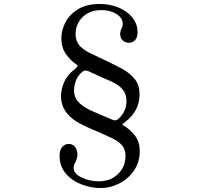

<svg xmlns="http://www.w3.org/2000/svg" viewBox="-20 -864 1004 970"><path d="M686 -100Q686 -45 657 -2.5Q628 40 582.5 63Q537 86 489 86Q442 86 394 68.5Q346 51 313.5 14Q281 -23 281 -77Q281 -106 294.5 -121.5Q308 -137 327 -137Q346 -137 358.5 -122.5Q371 -108 371 -84Q371 -65 361 -45Q352 -29 352 -16Q352 13 392 32.5Q432 52 479 52Q538 52 576 15.5Q614 -21 614 -77Q614 -108 598 -128Q582 -148 550 -164Q543 -168 484 -194Q394 -232 366 -250Q288 -300 288 -378Q288 -411 303.5 -448Q319 -485 357 -514Q377 -529 370 -535Q334 -560 312 -592.5Q290 -625 290 -672Q290 -710 310 -750Q330 -790 373.5 -817Q417 -844 484 -844Q532 -844 576 -827Q620 -810 647.5 -777Q675 -744 675 -700Q675 -677 663.5 -662.5Q652 -648 631 -648Q614 -648 600.5 -659.5Q587 -671 587 -694Q587 -704 593 -718Q600 -730 600 -744Q600 -773 569 -793Q538 -813 493 -813Q433 -813 397.5 -778Q362 -743 362 -691Q362 -660 378.5 -638Q395 -616 432 -597Q469 -579 502 -564Q582 -525 600 -515Q639 -492 662 -463Q685 -434 685 -387Q685 -344 666.5 -309.5Q648 -275 615 -250Q607 -244 602 -239.5Q597 -235 598 -234Q637 -211 661.5 -179.5Q686 -148 686 -100ZM430 -310 489 -284Q545 -260 548 -259Q554 -256 561 -256Q570 -256 576 -262Q597 -279 608 -303Q619 -327 619 -353Q619 -385 603.5 -407Q588 -429 555 -446Q536 -456 493 -474L425 -505Q419 -508 413 -508Q402 -508 392 -498Q372 -480 363 -455Q354 -430 354 -406Q354 -374 373 -352Q392 -330 430 -310Z"/></svg>

Font: Shippori Mincho B1
Style: Regular
Weight: 400
Designer: FONTDASU
Foundry: FONTDASU / Google Inc. / but / Adobe
Version: Version 3.110; ttfautohint (v1.8.3)